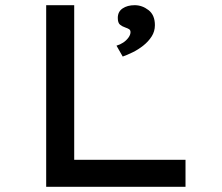

<svg xmlns="http://www.w3.org/2000/svg" viewBox="-20 -720 854 740"><path d="M158 0V-700H266V-104H695V0ZM453 -502 429 -544Q443 -548 455 -556Q467 -564 475 -575Q483 -586 483 -596Q483 -604 477.5 -607.5Q472 -611 463 -614Q451 -618 442.5 -625Q434 -632 434 -651Q434 -675 452.5 -687.5Q471 -700 499 -700Q528 -700 552.5 -681Q577 -662 577 -623Q577 -599 564.5 -579.5Q552 -560 532.5 -544.5Q513 -529 491.5 -518.5Q470 -508 453 -502Z"/></svg>

Font: Lexend Peta
Style: Regular
Weight: 400
Designer: Bonnie Shaver-Troup, Thomas Jockin
Foundry: Lexend
Version: Version 1.007